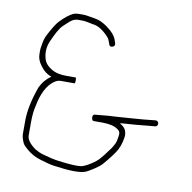

<svg xmlns="http://www.w3.org/2000/svg" viewBox="-73 -701 774 772"><g transform="rotate(10 314.0 -315.0)"><path d="M343.5 -521.5C351.2 -523.8 354 -529 352 -537L349 -546C344.2 -563.7 329.7 -581.2 305.5 -598.5C298.5 -603.5 290.7 -608.2 282 -612.5C273.3 -616.8 264.3 -619.7 255 -621C245.7 -622.3 236.8 -623.8 228.5 -625.5C220.2 -627.2 212.7 -628 206 -628H189C181.7 -628 174.7 -627 168 -625C150.8 -617.4 132.2 -602.8 112.3 -581.3C103.8 -572.2 91.7 -552.8 76 -523.1C69.4 -510.6 65 -496.7 63 -481.5C62.3 -476.5 61.5 -471.5 60.5 -466.5C59.5 -461.5 59.3 -452 60 -438.1C60.6 -424.1 65.9 -410.4 76 -397C88.8 -378.5 104.5 -366.2 123 -360C103.5 -347 88.9 -329.7 79 -308C59.7 -254.8 50 -207.5 50 -166V-112C50 -103.7 53.3 -92 60 -77C63.3 -71 69.3 -64.3 78 -57C95.4 -41.2 116.1 -29.8 140 -23L168 -15C177.3 -12.3 187 -10.3 197 -9C260.4 0.1 302.7 0.6 323.8 -7.5C331.6 -10.5 344 -17.7 361 -29C367 -33 372.7 -37.2 378 -41.5C383.3 -45.8 388.5 -51.2 393.5 -57.5C398.5 -63.8 403.2 -69.5 407.5 -74.5C411.8 -79.5 416 -84.8 420 -90.5C424 -96.2 427.7 -101.3 431 -106C443.1 -123 451.1 -145 455 -172C457.4 -193.6 449.7 -209.6 432 -220C430 -222 428 -223.3 426 -224C432.7 -224.7 446.2 -225.7 466.7 -227C487.1 -228.3 501.2 -229.4 509 -230.5C516.3 -231.5 525 -232.3 535 -233C545 -233.7 556 -234.7 568 -236C571.3 -236 574 -237.3 576 -240C578 -242.7 578.8 -245.7 578.5 -249C577.8 -256.3 573.6 -260 566 -260C529.3 -255.9 500.3 -253.3 479 -252C467.7 -251.3 456 -250.5 444 -249.5C432 -248.5 420.3 -247.7 409 -247L374 -245C362 -243.7 351.5 -242.7 342.5 -242C333.5 -241.3 326 -240.7 320 -240C314.7 -238.7 312.3 -234 313 -226C313.7 -218 316.7 -214 322 -214H356C384.7 -214 405.7 -209.3 419 -200C429.2 -194.3 433.2 -185.5 431 -173.5C430.3 -169.8 429.3 -163.5 427.8 -154.5C426.4 -145.5 420.8 -133.7 411 -119C407.7 -115 404.2 -110.3 400.5 -105C396.8 -99.7 393 -94.5 389 -89.5C385 -84.5 379.8 -78.2 373.4 -70.5C367 -62.9 355.9 -53.9 340.1 -43.7C329.5 -36.9 319.4 -31.7 309.6 -28.2C300.7 -24.9 281.5 -24.5 252 -27C235.2 -28.4 217.4 -30.5 198.8 -33.3C188.6 -34.8 170.6 -39.1 144.8 -46.2C134.7 -48.9 123.4 -53.9 111 -61C86.3 -78.6 74 -95.6 74 -112V-166C74 -192 76.3 -214.3 81 -233C90.7 -284.9 109 -320.6 135.8 -340C145 -346.7 153.7 -350 162 -350H219C221 -350 222 -354 222 -362C222 -370 221 -374 219 -374H181C159 -374 141.3 -377.3 128 -384C104.8 -395.6 91.1 -410.6 87 -429C79.9 -454.9 82.8 -480.6 95.5 -506C97.8 -510.7 100.3 -516 103 -522C107.8 -532.7 114.3 -544.3 122.5 -556.8C126.8 -563.4 138.3 -574.8 157 -591C167 -599.7 177.7 -604 189 -604H206C215.1 -604 229.8 -601.7 250 -597C269.1 -595.3 288.7 -584.3 309 -564C314.3 -558.7 318 -554.5 320.1 -551.6C322.2 -548.7 325.2 -541.5 329 -530C331 -522 335.8 -519.2 343.5 -521.5Z"/></g></svg>

Font: Proton
Style: SeBd
Weight: 500
Version: Version 1.017